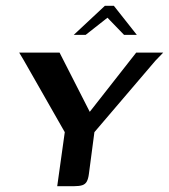

<svg xmlns="http://www.w3.org/2000/svg" viewBox="-20 -641 582 661"><path d="M177 0 203 -186 61 -435 46 -460H185L289 -256L449 -460H542L515 -432L305 -186L286 -42Q284 -26 279 -16.5Q274 -7 263.5 -3.5Q253 0 235 0ZM234 -521 341 -621H372L451 -521H407L350 -580L275 -521Z"/></svg>

Font: Genos Thin Medium
Style: Italic
Weight: 500
Italic angle: -8°
Version: Version 1.010